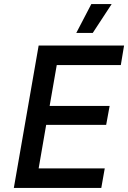

<svg xmlns="http://www.w3.org/2000/svg" viewBox="-20 -924 630 944"><path d="M48 0H478L495 -96H170L207 -310H502L519 -403H224L259 -604H574L590 -700H170ZM529 -904H429L355 -762H436Z"/></svg>

Font: Fixel Display 20240404 Medium
Style: Italic
Weight: 500
Italic angle: -10°
Designer: AlfaBravo + MacPaw
Foundry: Kyrylo Tkachov, Marchela Mozhyna, Serhii Makarenko, Maria Weinstein, Zakhar Kryvoshyya
Version: Version 1.211;Glyphs 3.2 (3225)